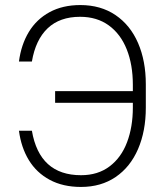

<svg xmlns="http://www.w3.org/2000/svg" viewBox="-20 -737 658 767"><path d="M303.7 -37.1Q371.1 -37.1 417.7 -72.3Q464.4 -107.4 487.5 -168.7Q510.7 -230 510.7 -307.6V-326.2H200.2V-373H510.7V-398.4Q510.7 -478.5 486.3 -539.8Q461.9 -601.1 414.6 -635.5Q367.2 -669.9 299.8 -669.9Q218.8 -669.9 170.4 -624Q122.1 -578.1 107.4 -491.2H55.7Q64.5 -558.6 95.2 -609.4Q126 -660.2 178.2 -688.5Q230.5 -716.8 300.8 -716.8Q382.3 -716.8 441.4 -676.8Q500.5 -636.7 531.5 -565.2Q562.5 -493.7 562.5 -400.4V-306.6Q562.5 -213.4 531.5 -141.6Q500.5 -69.8 442.1 -30Q383.8 9.8 303.7 9.8Q231.4 9.8 178.7 -18.6Q126 -46.9 95.2 -97.4Q64.5 -147.9 55.7 -214.8H107.4Q137.7 -37.1 303.7 -37.1Z"/></svg>

Font: Pretendard Std ExtraLight
Style: Regular
Weight: 200
Designer: Base glyphs from Inter by Rasmus Andersson; Hangeul glyphs from Noto Sans CJK(Source Han Sans) by Jang Soo-young and Kan
Foundry: Kil Hyung-jin
Version: Version 1.309